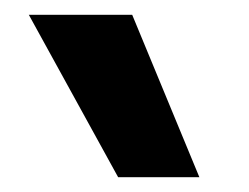

<svg xmlns="http://www.w3.org/2000/svg" viewBox="-20 -810 337 260"><path d="M140 -570 19 -790H159L250 -570Z"/></svg>

Font: M PLUS 1 Medium
Style: Regular
Weight: 500
Designer: Coji Morishita
Foundry: UNDERFOREST DESIGN
Version: Version 1.001